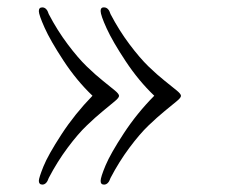

<svg xmlns="http://www.w3.org/2000/svg" viewBox="-20 -501 651 519"><path d="M85 -12.2Q85 -20 97.4 -51Q109.9 -82 146 -137.5Q182.1 -192.9 230 -242.2Q187 -283.2 151.6 -337.2Q116.2 -391.1 100.6 -426Q85 -460.9 85 -470.9Q85 -481 94.2 -481Q106.4 -481 111.8 -462.9Q134.8 -418.9 162.8 -381.6Q190.9 -344.2 214.4 -321.5Q237.8 -298.8 258.3 -282.5Q278.8 -266.1 290.3 -256.6Q301.8 -247.1 301.8 -241.9Q301.8 -236.8 290.3 -227.3Q278.8 -217.8 258.3 -200.9Q237.8 -184.1 214.4 -161.6Q190.9 -139.2 162.8 -101.6Q134.8 -64 111.8 -20Q106 -2 94.2 -2Q85 -2.4 85 -12.2ZM397 -242.2Q355 -282.2 319.6 -335.7Q284.2 -389.2 268.1 -424.6Q252 -460 252 -471.2Q252 -481 259.8 -481H261.2Q273.4 -481 278.8 -462.9Q301.8 -418.9 329.8 -381.6Q357.9 -344.2 381.3 -321.5Q404.8 -298.8 425.3 -282.5Q445.8 -266.1 457.5 -256.6Q469.2 -247.1 469.2 -241.9Q469.2 -236.8 457.5 -227.3Q445.8 -217.8 425.3 -200.9Q404.8 -184.1 381.3 -161.6Q357.9 -139.2 329.8 -101.6Q301.8 -64 278.8 -20Q272.9 -2 261.2 -2Q252 -2 252 -12Q252 -22 265.4 -54Q278.8 -85.9 314.5 -140.4Q350.1 -194.8 397 -242.2Z"/></svg>

Font: CMU Serif Upright Italic
Style: UprightItalic
Weight: 500
Version: Version 0.7.0